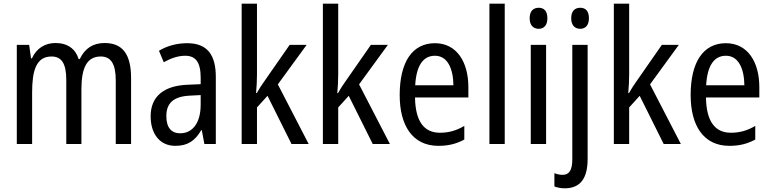

<svg xmlns="http://www.w3.org/2000/svg" viewBox="-20 -780 4176 1040"><path d="M547 -547C485 -547 440 -519 412 -460H406C390 -513 348 -547 281 -547C224 -547 178 -519 153 -464H148L138 -537H71V0H154V-280C154 -397 176 -474 259 -474C313 -474 339 -437 339 -347V0H421V-296C421 -412 450 -474 526 -474C580 -474 607 -435 607 -345V0H690V-357C690 -486 644 -547 547 -547Z M994 -546C937 -546 884 -531 841 -505L867 -443C907 -465 945 -478 983 -478C1040 -478 1067 -443 1067 -359V-324L997 -321C865 -316 796 -256 796 -150C796 -58 843 10 930 10C997 10 1037 -18 1070 -75H1073L1087 0H1149V-363C1149 -483 1103 -546 994 -546ZM1010 -262 1067 -265V-213C1067 -113 1022 -58 956 -58C910 -58 881 -87 881 -151C881 -220 918 -258 1010 -262Z M1372 -377V-760H1289V0H1372V-198L1429 -261L1559 0H1652L1485 -323L1641 -537H1549L1414 -343C1400 -324 1382 -296 1371 -276H1367C1370 -308 1372 -345 1372 -377Z M1812 -377V-760H1729V0H1812V-198L1869 -261L1999 0H2092L1925 -323L2081 -537H1989L1854 -343C1840 -324 1822 -296 1811 -276H1807C1810 -308 1812 -345 1812 -377Z M2336 -546C2214 -546 2145 -445 2145 -265C2145 -102 2213 10 2355 10C2409 10 2452 -1 2495 -24V-98C2451 -72 2410 -61 2363 -61C2275 -61 2230 -125 2228 -252H2517V-308C2517 -444 2454 -546 2336 -546ZM2336 -478C2405 -478 2435 -407 2436 -318H2229C2235 -425 2272 -478 2336 -478Z M2714 0V-760H2631V0Z M2898 -738C2868 -738 2849 -719 2849 -681C2849 -644 2868 -624 2898 -624C2927 -624 2945 -644 2945 -681C2945 -719 2928 -738 2898 -738ZM2938 -537H2855V0H2938Z M3074 -681C3074 -644 3093 -624 3123 -624C3152 -624 3170 -644 3170 -681C3170 -719 3153 -738 3123 -738C3093 -738 3074 -719 3074 -681ZM3041 240C3123 239 3163 187 3163 81V-537H3080V83C3080 143 3062 167 3028 167C3012 167 2998 164 2983 158V230C2999 236 3017 240 3041 240Z M3388 -377V-760H3305V0H3388V-198L3445 -261L3575 0H3668L3501 -323L3657 -537H3565L3430 -343C3416 -324 3398 -296 3387 -276H3383C3386 -308 3388 -345 3388 -377Z M3912 -546C3790 -546 3721 -445 3721 -265C3721 -102 3789 10 3931 10C3985 10 4028 -1 4071 -24V-98C4027 -72 3986 -61 3939 -61C3851 -61 3806 -125 3804 -252H4093V-308C4093 -444 4030 -546 3912 -546ZM3912 -478C3981 -478 4011 -407 4012 -318H3805C3811 -425 3848 -478 3912 -478Z"/></svg>

Font: Noto Sans Sinhala Condensed
Style: Regular
Weight: 400
Width: 3
Designer: Jelle Bosma - Monotype Design Team
Foundry: Monotype Imaging Inc.
Version: Version 2.006